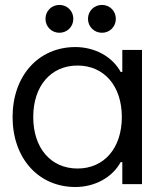

<svg xmlns="http://www.w3.org/2000/svg" viewBox="-20 -749 654 781"><path d="M286.6 11.7C364.7 11.7 436.5 -26.4 470.7 -89.4H477.5V0H557.6V-545.9H477.5V-456.5H470.7C436.5 -519.5 364.7 -557.6 286.6 -557.6C136.2 -557.6 31.2 -440.4 31.2 -272.9C31.2 -105.5 136.2 11.7 286.6 11.7ZM115.2 -272.9C115.2 -399.4 187 -482.4 295.4 -482.4C403.8 -482.4 475.6 -398.9 475.6 -272.9C475.6 -147 403.8 -63.5 295.4 -63.5C187 -63.5 115.2 -146.5 115.2 -272.9ZM165 -672.4C165 -640.6 189.9 -615.7 221.7 -615.7C253.4 -615.7 278.3 -640.6 278.3 -672.4C278.3 -704.1 253.4 -729 221.7 -729C189.9 -729 165 -704.1 165 -672.4ZM337.9 -672.4C337.9 -640.6 362.8 -615.7 395 -615.7C426.3 -615.7 451.2 -640.6 451.2 -672.4C451.2 -704.1 426.3 -729 395 -729C362.8 -729 337.9 -704.1 337.9 -672.4Z"/></svg>

Font: Guggenheim Sans Display
Style: Regular
Weight: 400
Designer: Modified by Tom Baber under direction of Pentagram Design 2023
Foundry: rsms
Version: Version 1.001;Glyphs 3.1.2 (3151)